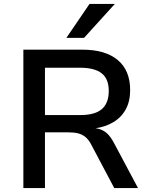

<svg xmlns="http://www.w3.org/2000/svg" viewBox="-20 -958 764 978"><path d="M99 0V-705H400Q517 -705 580 -652Q643 -599 643 -499Q643 -442 620.5 -401Q598 -360 557 -335.5Q516 -311 462 -304L465 -305L477 -303Q502 -298 522 -281.5Q542 -265 561 -229L683 0H562L446 -219Q433 -245 416.5 -259Q400 -273 378.5 -278.5Q357 -284 327 -284H209V0ZM209 -372H390Q464 -372 499 -402.5Q534 -433 534 -495Q534 -556 498 -584.5Q462 -613 387 -613H209ZM318 -765 436 -938H565L408 -765Z"/></svg>

Font: Nunito Sans 8pt SemiBold
Style: Regular
Weight: 600
Version: Version 3.101;gftools[0.9.27]